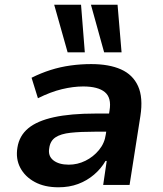

<svg xmlns="http://www.w3.org/2000/svg" viewBox="-20 -785 692 815"><path d="M228 10Q169 10 127.5 -12.5Q86 -35 66 -73Q46 -111 54 -159Q62 -209 100 -240.5Q138 -272 209 -287.5Q280 -303 385 -303H462L451 -226H383Q322 -226 280 -221.5Q238 -217 215.5 -202Q193 -187 189 -156Q183 -123 206.5 -104.5Q230 -86 272 -86Q309 -86 342.5 -102.5Q376 -119 400 -148Q424 -177 429 -214L445 -316Q454 -370 425 -394Q396 -418 333 -418Q291 -418 243 -406.5Q195 -395 141 -368L114 -455Q154 -475 195 -488Q236 -501 279.5 -507Q323 -513 367 -513Q443 -513 493.5 -490.5Q544 -468 566 -419.5Q588 -371 576 -293L530 0H418L433 -102H428Q409 -69 379 -43.5Q349 -18 311.5 -4Q274 10 228 10ZM422 -563 366 -765H479L496 -563ZM267 -563 210 -765H324L340 -563Z"/></svg>

Font: Nunito Sans 6pt
Style: Bold Italic
Weight: 700
Italic angle: -9°
Version: Version 3.101;gftools[0.9.27]